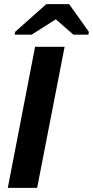

<svg xmlns="http://www.w3.org/2000/svg" viewBox="-20 -916 453 936"><path d="M18 0 151 -688H295L161 0ZM413 -761 411 -747H338L253 -821H251L134 -747H51L54 -761L206 -896H317Z"/></svg>

Font: Libra Sans Modern
Style: Bold Italic
Weight: 700
Italic angle: -12°
Foundry: Stefan Peev, Context Ltd
Version: Version 1.000